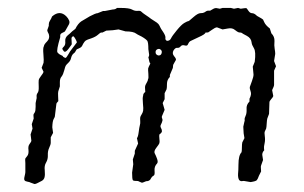

<svg xmlns="http://www.w3.org/2000/svg" viewBox="-20 -459 767 484"><path d="M226.1 -425.8 239.7 -431.2H244.1L264.2 -435.1Q271 -435.1 274.9 -439H284.2Q305.2 -439 312.5 -435.1Q319.3 -431.2 325.7 -431.6Q332 -432.1 334 -431.2Q335.9 -430.2 337.4 -428.7Q338.9 -426.8 344.7 -422.9Q350.6 -418.9 355.5 -415.5Q359.4 -412.1 368.2 -406.7Q377 -401.4 379.4 -398.4Q382.8 -393.6 383.8 -390.6Q384.8 -387.7 391.6 -377.9Q397.9 -368.2 397 -363.3Q396 -358.4 400.9 -356Q408.2 -356 411.1 -362.3Q414.1 -368.7 425.8 -382.8Q437.5 -397 444.3 -400.9Q451.2 -404.8 453.1 -405.3Q455.1 -405.3 457.5 -407.2Q460 -409.2 467.8 -416Q479 -425.8 485.4 -425.8Q491.7 -425.8 495.1 -427.7Q501 -432.1 504.4 -432.1H509.8Q511.7 -433.1 515.6 -435.5Q519.5 -438 522.5 -438.5Q524.9 -439 528.8 -438Q532.7 -437 534.2 -437L541 -439H562L569.8 -437L580.1 -439L586.9 -437Q599.1 -439 601.1 -438.5Q602.5 -437.5 606.4 -431.6Q610.4 -425.8 615.2 -425.8Q621.1 -425.8 627.9 -418.9Q642.1 -411.1 643.1 -409.7Q644 -408.2 646 -403.3Q649.4 -395.5 660.2 -387.2L664.1 -375Q672.4 -366.7 671.9 -355.5Q670.9 -343.8 672.4 -335.9Q673.8 -328.1 673.8 -323.2L670.9 -305.2L675.8 -292L670.9 -280.8V-245.1Q670.9 -241.7 666 -231.9L668.9 -216.8Q668 -213.9 663.6 -209Q659.2 -204.1 659.2 -201.2L658.2 -171.9L653.8 -160.2Q652.8 -156.2 652.3 -147.5Q651.9 -138.7 650.9 -134.8Q649.9 -131.8 647.9 -128.4Q646 -125 647.5 -115.7Q648.9 -106.4 647 -97.7Q645 -88.9 645.5 -85.4Q646 -82 646 -80.1Q641.1 -75.2 641.1 -68.8L643.1 -55.7L638.2 -42Q637.2 -40 637.7 -34.7Q638.2 -29.3 638.2 -26.9L632.8 -16.1Q629.9 -7.8 627.4 -4.9Q625 -2 611.8 0L594.7 -2.9Q592.3 -2.9 589.4 -2.4Q586.4 -2 583 -4.9Q579.6 -10.3 580.1 -20.5Q581.1 -30.8 581.1 -43.9Q581.1 -67.4 588.9 -75.2Q589.8 -79.1 589.8 -87.4Q589.8 -95.7 590.8 -100.1L596.2 -110.8L594.2 -123L593.3 -139.6L596.2 -152.8Q597.2 -153.3 596.7 -157.2Q596.2 -161.1 599.1 -167Q602.1 -172.9 601.6 -184.1Q600.6 -194.8 608.9 -203.1Q608.9 -206.5 608.9 -210Q614.7 -221.2 611.8 -228.5Q608.9 -236.3 609.9 -240.2Q611.3 -244.1 615.2 -254.9Q619.1 -265.6 619.1 -271L617.2 -291L622.1 -303.2Q625.5 -328.6 620.1 -337.4Q614.7 -346.2 614.3 -351.6Q613.3 -362.8 602.1 -368.7Q590.8 -374.5 589.4 -376Q587.9 -377 585.4 -377Q583 -377 580.6 -377.9Q578.1 -378.9 571.8 -383.8Q565.4 -389.2 554.7 -387.2Q543.9 -385.3 541 -384.8L526.9 -390.1Q522 -389.6 514.2 -383.8Q505.9 -377.9 504.9 -377.4Q503.9 -377 502 -377Q500 -377 498 -377Q498 -373 480.5 -365.2Q462.9 -356.9 460 -355.5Q456.1 -353 454.1 -348.1Q452.6 -342.8 446.8 -344.2Q439 -346.7 435.5 -342.3Q432.1 -337.9 427.2 -338.4Q422.4 -339.4 417.5 -332Q413.1 -324.2 418.9 -317.4Q424.8 -310.5 423.3 -307.6Q421.9 -304.7 419.4 -300.8Q417 -296.9 416.5 -295.4Q416 -293.9 416 -290.5Q416 -287.1 415 -286.1L408.2 -270V-265.1Q400.9 -257.8 400.9 -247.6Q400.9 -237.3 399.9 -233.9L395 -224.1V-209L390.1 -199.2L395 -182.1L388.2 -166Q387.2 -164.1 388.7 -160.6Q390.1 -157.2 389.6 -155.3Q388.2 -149.4 385.7 -145Q383.3 -140.6 385.7 -136.7Q388.2 -132.3 388.2 -128.4Q388.2 -124.5 381.8 -120.1Q380.9 -117.2 381.8 -109.4Q382.8 -101.6 381.8 -98.1Q380.9 -95.2 374 -86.4Q367.2 -77.6 370.1 -72.3Q373 -66.9 376 -58.6Q378.9 -50.3 376 -46.9Q368.7 -39.6 369.6 -28.8Q370.6 -18.1 367.7 -16.6Q365.2 -15.1 364.3 -14.2Q363.3 -13.7 360.8 -9.8Q358.9 -5.9 357.4 -4.9Q353 -2 351.1 -2.4Q349.1 -2.9 344.2 -0.5Q338.9 2 337.4 1.5Q335.9 1 332.5 -0.5Q329.1 -2 328.6 -2.4Q328.1 -2.9 322.3 -2.9Q316.4 -2.9 314.9 -4.9Q313 -7.8 313 -23.9L315.9 -44.9L314.9 -57.1L319.8 -71.8V-76.7Q319.8 -80.1 320.8 -81.1L328.1 -97.2L325.2 -110.8Q328.1 -113.8 329.6 -126Q331.1 -138.2 332.5 -143.1Q334 -147.9 333.5 -153.8Q333 -160.2 333.5 -163.1Q334 -166 336.9 -170.4Q339.8 -174.8 340.8 -179.7Q341.8 -184.6 340.3 -198.2Q338.9 -212.4 340.8 -217.8Q340.8 -223.6 346.2 -227.1Q346.2 -230 345.7 -235.4Q345.2 -240.2 346.2 -243.2Q347.2 -246.1 350.1 -251Q353 -255.9 353 -258.8Q355 -261.7 354 -272.9Q353 -284.2 353.5 -286.6Q354 -289.1 358.9 -298.8Q358.9 -299.8 356.9 -301.8L354 -314.9Q356 -316.9 356 -320.8L354 -335Q354 -352.5 351.1 -356.4Q348.6 -359.4 342.8 -363.3Q336.9 -367.2 331.5 -369.6Q326.2 -372.1 323.7 -374Q316.4 -379.9 296.4 -379.9L278.8 -384.8L264.2 -382.8Q249 -381.8 248 -381.8L238.3 -377Q236.8 -377 235.4 -377Q232.9 -377 227.1 -371.6Q221.2 -366.2 210 -362.3Q199.2 -358.9 196.3 -356.9Q193.4 -355 189.9 -349.1Q187 -342.8 185.1 -340.8Q183.1 -338.9 178.7 -336.9Q173.8 -335 172.9 -334Q171.9 -333 170.9 -330.6Q169.9 -328.1 168.9 -327.1Q168 -326.2 165 -323.7Q161.1 -320.3 159.2 -313Q157.7 -305.7 152.3 -300.8Q147 -295.9 145.5 -293Q144 -290 142.1 -282.2Q139.2 -271 135.3 -266.1Q130.9 -261.2 130.9 -252.4V-241.2L127 -229Q126 -225.6 126.5 -216.8Q127 -208 127 -204.1Q122.1 -199.2 122.1 -196.8L118.2 -165Q118.2 -164.1 115.2 -158.7Q112.3 -153.3 111.8 -138.2Q113.8 -126.5 113.8 -124L107.9 -112.8V-99.1Q107.9 -94.7 104 -86.4Q100.1 -78.1 100.6 -67.9Q101.1 -57.6 96.2 -49.3Q91.3 -41.5 92.8 -29.8Q93.8 -18.1 92.3 -12.2Q90.8 -5.9 85 -2.9Q79.1 0 74.7 2.4Q70.3 4.9 66.9 4.9L56.2 1Q55.2 0 49.3 -1Q43.5 -2 42 -4.4Q40 -6.8 42 -14.6Q43.9 -22.5 43.9 -24.9V-47.9Q43 -58.1 43.9 -59.6Q44.9 -61 48.8 -65.9Q52.7 -70.8 51.8 -80.6Q50.3 -90.8 54.7 -96.2Q59.1 -102.1 59.1 -104L57.1 -120.1L62 -134.8L60.1 -146L64.9 -160.2Q64.9 -161.1 64.5 -165.5Q64 -169.9 64.9 -171.4Q65.9 -172.9 67.4 -175.3Q69.8 -179.2 69.8 -189.5V-199.2L71.8 -209Q72.8 -210.9 72.3 -215.8Q71.8 -220.7 74.7 -224.6Q78.1 -228.5 77.6 -240.7Q77.1 -252.9 77.6 -256.8Q78.1 -260.7 83.5 -267.6Q88.9 -274.4 89.8 -277.8L85 -288.1L89.8 -300.8Q90.8 -305.7 89.4 -322.3Q87.9 -338.9 90.8 -342.8Q90.8 -346.7 98.6 -354.5Q106.4 -362.3 103 -373Q99.1 -379.9 99.1 -382.8L103 -394V-397.5Q103 -402.3 105.5 -406.2Q107.9 -410.2 108.9 -412.1Q109.9 -414.1 110.4 -415.5Q110.8 -417 111.8 -418Q130.9 -434.1 147 -418Q151.9 -413.1 154.3 -407.2Q156.7 -401.4 152.3 -395Q147.9 -387.7 146 -383.8Q144 -379.9 142.6 -378.9Q141.1 -377.9 137.7 -376.5Q131.8 -374 131.8 -369.6V-365.2Q121.6 -331.1 125 -326.7Q128.4 -322.3 133.3 -320.3Q138.2 -318.8 139.2 -315.9Q143.1 -313 146 -313Q148.4 -315.4 152.8 -322.8Q156.7 -330.1 159.7 -333.5Q162.6 -336.9 173.8 -352.1Q173.8 -354 170.4 -360.4Q167 -366.2 165.5 -367.2Q164.1 -368.2 162.1 -366.2Q160.2 -364.3 160.2 -362.3Q160.2 -360.4 160.6 -353.5Q161.1 -347.2 160.6 -346.7Q160.2 -346.2 152.3 -335.4Q144.5 -325.2 140.6 -330.1Q136.7 -335 137.2 -336.9Q138.2 -338.9 141.1 -341.8Q145.5 -346.2 144.5 -355Q143.6 -363.8 150.9 -370.1Q158.2 -376 159.2 -377.4Q160.2 -378.9 169.9 -386.2Q176.8 -399.9 185.1 -405.3Q193.4 -410.6 206.5 -418Q221.2 -425.8 226.1 -425.8ZM377 -335Q370.1 -332 373 -323.2Q377 -318.4 381.8 -319.3Q386.7 -320.3 387.7 -326.2Q388.7 -331.1 384.8 -334Q381.8 -336.9 377 -335Z"/></svg>

Font: AntiqueNobleLightItalic
Style: LightItalic
Weight: 400
Version: Version 001.000